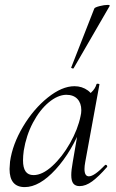

<svg xmlns="http://www.w3.org/2000/svg" viewBox="-20 -751 474 784"><path d="M19 -61Q19 -69 21 -91Q31 -162 74 -234Q117 -306 175 -352.5Q233 -399 284 -399Q315 -399 339 -381.5Q363 -364 366 -330L323 -357Q337 -359 353 -374Q369 -389 374 -407Q375 -410 381 -409Q387 -408 386 -406L328 -89Q325 -73 325 -61Q325 -31 343 -31Q365 -31 409 -77Q410 -78 412 -78Q415 -78 417 -74.5Q419 -71 417 -69Q383 -30 356.5 -10.5Q330 9 305 9Q288 9 279.5 -1.5Q271 -12 271 -36Q271 -56 277 -89L301 -229L318 -246Q273 -131 207 -59Q141 13 81 13Q19 13 19 -61ZM309 -277Q312 -289 312 -301Q312 -330 296 -347Q280 -364 250 -364Q215 -363 178.5 -332.5Q142 -302 114.5 -250Q87 -198 77 -136Q74 -114 74 -96Q74 -66 84.5 -51Q95 -36 117 -36Q153 -36 193.5 -73Q234 -110 266 -166.5Q298 -223 309 -277ZM271 -476 365 -716Q367 -721 386.5 -726Q406 -731 420 -731Q429 -731 428 -727L281 -473Q280 -470 274.5 -472Q269 -474 271 -476Z"/></svg>

Font: Cormorant Garamond
Style: Italic
Weight: 400
Italic angle: -10°
Designer: Christian Thalmann (Catharsis Fonts)
Foundry: Catharsis Fonts
Version: Version 4.000